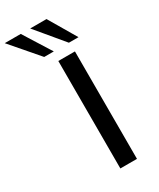

<svg xmlns="http://www.w3.org/2000/svg" viewBox="-333 -1018 905 1091"><g transform="rotate(-30 119.0 -472.5)"><path d="M114 0V-705H223V0ZM218 -765 68 -945H175L281 -765ZM56 -765 -99 -945H6L119 -765Z"/></g></svg>

Font: Nunito Sans 10pt Expanded Medium
Style: Regular
Weight: 500
Width: 7
Designer: Vernon Adams
Foundry: Vernon Adams
Version: Version 3.101;gftools[0.9.27]